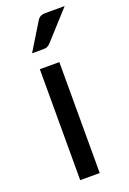

<svg xmlns="http://www.w3.org/2000/svg" viewBox="-141 -774 551 823"><g transform="rotate(-20 134.0 -362.0)"><path d="M164.5 0H75.5V-506H164.5ZM120.5 -581.5H67.5L141.5 -702.5Q148 -714 156.8 -719Q165.5 -724 181 -724H268L151.5 -595.5Q144.5 -588 137.5 -584.8Q130.5 -581.5 120.5 -581.5Z"/></g></svg>

Font: Verano Sans
Style: Regular
Weight: 400
Designer: Lukasz Dziedzic with Adam Twardoch and Botio Nikoltchev
Foundry: tyPoland Lukasz Dziedzic
Version: Version 3.001;December 28, 2019;FontCreator 12.0.0.2547 64-b